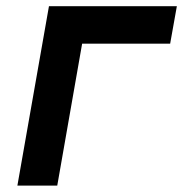

<svg xmlns="http://www.w3.org/2000/svg" viewBox="-20 -582 574 602"><path d="M513.5 -445H237.5L159.5 0H34.5L133.5 -562.5H534.5Z"/></svg>

Font: Russisch Sans
Style: Bold Italic
Weight: 700
Italic angle: -10°
Designer: Michael Sharanda (font) & Cristiano Sobral (main changes)
Foundry: Michael Sharanda
Version: Version 2.00;September 8, 2020;FontCreator 13.0.0.2681 64-bi